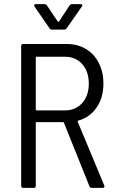

<svg xmlns="http://www.w3.org/2000/svg" viewBox="-20 -914 568 934"><path d="M415 -8 291 -317Q290 -320 287 -320H158Q154 -320 154 -316V-10Q154 0 144 0H93Q83 0 83 -10V-690Q83 -700 93 -700H305Q357 -700 397.5 -676Q438 -652 460.5 -608Q483 -564 483 -507Q483 -439 450 -391Q417 -343 360 -327Q356 -325 358 -322L487 -12L488 -8Q488 0 479 0H426Q418 0 415 -8ZM154 -634V-381Q154 -377 158 -377H296Q348 -377 380 -413Q412 -449 412 -507Q412 -566 380 -602Q348 -638 296 -638H158Q154 -638 154 -634ZM146 -887Q146 -894 155 -894H196Q204 -894 208 -888L261 -809Q262 -808 264 -808Q266 -808 267 -809L318 -887Q323 -894 330 -894H372Q378 -894 380 -890.5Q382 -887 378 -882L304 -776Q300 -770 292 -770H233Q225 -770 221 -776L148 -882Z"/></svg>

Font: Barlow Semi Condensed
Style: Regular
Weight: 400
Width: 4
Designer: Jeremy Tribby
Foundry: Tribby Type
Version: Version 1.408;December 10, 2018;FontCreator 11.5.0.2430 64-b